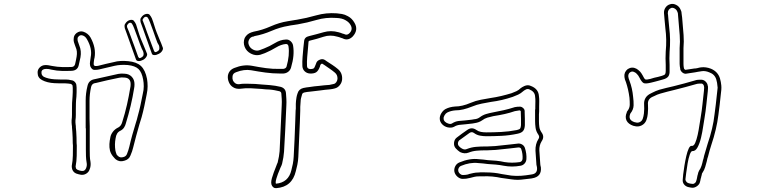

<svg xmlns="http://www.w3.org/2000/svg" viewBox="-20 -869 4040 995"><path d="M823 -624Q827 -617 821 -606.5Q815 -596 803 -590Q790 -583 779.5 -583.5Q769 -584 767 -591Q764 -599 755.5 -623Q747 -647 737 -675Q727 -703 719 -725.5Q711 -748 709 -753Q707 -761 707.5 -768Q708 -775 716 -784Q725 -794 736.5 -796.5Q748 -799 755 -793Q763 -783 767 -774Q774 -756 779.5 -737.5Q785 -719 792 -701Q799 -682 807.5 -663Q816 -644 823 -624ZM804 -610Q806 -615 806 -620Q806 -625 805 -629Q804 -634 801 -638.5Q798 -643 796 -647Q793 -653 787 -671Q781 -689 773 -711Q765 -733 758 -751.5Q751 -770 746 -777Q742 -783 734 -782Q729 -781 725.5 -777Q722 -773 721 -771Q717 -765 721 -759Q726 -747 730 -735.5Q734 -724 738 -713Q738 -712 743 -699Q748 -686 755 -667Q762 -648 768.5 -631Q775 -614 778 -606Q779 -604 781 -601Q783 -598 787 -599Q792 -600 797.5 -604Q803 -608 804 -610ZM685 -560Q682 -568 673.5 -592Q665 -616 655 -644Q645 -672 637 -694.5Q629 -717 627 -722Q625 -730 625.5 -737Q626 -744 634 -753Q643 -763 654.5 -765.5Q666 -768 673 -762Q681 -752 685 -743Q691 -725 696.5 -706.5Q702 -688 709 -670Q717 -651 725 -632Q733 -613 741 -593Q745 -586 739 -575.5Q733 -565 722 -559Q709 -552 698.5 -552.5Q688 -553 685 -560ZM639 -739Q638 -736 638 -733Q638 -730 639 -727Q644 -716 648.5 -704.5Q653 -693 657 -682Q657 -681 662 -668Q667 -655 674 -636Q681 -617 687 -600Q693 -583 696 -575Q698 -573 699.5 -570Q701 -567 705 -568Q710 -569 715.5 -573Q721 -577 722 -579Q726 -588 723 -598Q722 -603 719.5 -607.5Q717 -612 715 -616Q712 -622 705.5 -640Q699 -658 691 -680Q683 -702 676 -720.5Q669 -739 664 -746Q660 -752 652 -751Q648 -750 644.5 -746Q641 -742 639 -739ZM644 -552Q688 -548 710.5 -527Q733 -506 742 -460Q745 -441 745 -421.5Q745 -402 740 -379Q734 -348 728 -319.5Q722 -291 714 -262L702 -223Q694 -194 685.5 -164Q677 -134 670 -104Q666 -86 656 -63Q648 -42 624 -36Q600 -28 580 -43Q577 -45 566 -58Q555 -71 550 -88Q546 -105 547 -122.5Q548 -140 552 -158Q554 -171 564.5 -185.5Q575 -200 594 -209Q608 -217 613 -235Q628 -282 638 -326.5Q648 -371 655 -414Q656 -418 656.5 -422.5Q657 -427 657 -433Q657 -465 626 -467Q609 -469 597 -466Q537 -454 477 -439L471 -438Q456 -435 452 -418Q444 -381 444 -348V-254L445 -214V-92Q445 -76 445.5 -60.5Q446 -45 449 -30Q452 -8 444 10Q440 22 429 29.5Q418 37 406 37H401Q394 36 387 34Q380 32 374 30Q354 21 352 -3V-10Q357 -36 357.5 -62.5Q358 -89 358 -115L357 -127Q357 -141 356.5 -156Q356 -171 355 -185L353 -209Q353 -212 353 -215Q353 -218 352 -221Q351 -227 351 -233Q351 -239 351 -246Q353 -260 353 -274Q353 -288 353 -301Q353 -318 353.5 -335.5Q354 -353 356 -370Q357 -381 357 -392Q357 -403 357 -414L356 -425Q356 -427 353 -430Q350 -433 348 -434Q341 -435 333.5 -436Q326 -437 319 -437H291Q284 -437 277 -437.5Q270 -438 262 -438Q224 -440 198 -454Q175 -466 175 -491Q174 -506 183.5 -517Q193 -528 207 -531Q218 -533 229.5 -531Q241 -529 251 -527Q277 -522 303 -521.5Q329 -521 352 -522Q365 -523 369 -536Q371 -547 373.5 -556.5Q376 -566 377 -575Q382 -604 372 -625Q370 -631 367.5 -637.5Q365 -644 363 -651Q362 -656 361.5 -660.5Q361 -665 362 -669Q362 -686 377 -698Q394 -710 411 -705Q436 -697 449 -675Q479 -621 470 -570L468 -562Q467 -554 466 -547Q465 -540 466 -532Q467 -531 469 -529Q471 -527 472 -527H473Q478 -527 481.5 -527Q485 -527 489 -528Q509 -533 529 -538Q549 -543 569 -547Q586 -552 605 -553Q624 -554 644 -552ZM720 -383Q725 -403 725 -421.5Q725 -440 722 -456Q715 -495 697.5 -511.5Q680 -528 642 -532Q604 -535 574 -528Q554 -523 533.5 -518.5Q513 -514 493 -509Q489 -508 484 -507.5Q479 -507 474 -507H471Q462 -506 455 -514Q448 -522 447 -529Q445 -539 446.5 -548Q448 -557 449 -565L450 -573Q459 -616 431 -665Q422 -682 406 -686Q396 -688 389 -682Q382 -676 382 -669Q382 -666 382 -662.5Q382 -659 383 -656Q386 -646 391 -633Q403 -605 397 -572Q394 -555 388 -531Q382 -504 352 -502Q328 -501 301 -501.5Q274 -502 247 -508Q240 -510 233.5 -511Q227 -512 220 -512Q218 -512 215 -511.5Q212 -511 210 -511Q193 -507 195 -491Q195 -479 207 -471Q230 -460 263 -458Q270 -458 277 -457.5Q284 -457 291 -457H320Q328 -457 335.5 -456Q343 -455 351 -453Q361 -452 368.5 -443.5Q376 -435 376 -426L377 -415Q377 -403 377 -391.5Q377 -380 376 -368Q374 -352 373.5 -335Q373 -318 373 -301Q373 -288 373 -273.5Q373 -259 371 -245Q371 -240 371 -234Q371 -228 372 -223Q373 -219 373 -216Q373 -213 373 -210L375 -187Q376 -172 376.5 -157Q377 -142 377 -127L378 -115Q378 -89 377.5 -61.5Q377 -34 372 -7V-5Q373 5 377 7.5Q381 10 382 11Q393 16 404 17Q419 19 426 3Q432 -12 429 -26Q426 -43 425.5 -59.5Q425 -76 425 -92V-204H424V-348Q424 -386 433 -422Q439 -452 467 -458L472 -459Q502 -466 532.5 -472.5Q563 -479 593 -486Q608 -489 626 -487Q649 -486 663 -471Q677 -456 677 -433Q677 -426 676.5 -421Q676 -416 675 -411Q661 -323 632 -229Q630 -220 623.5 -209Q617 -198 603 -191Q583 -182 579 -152Q573 -121 578 -89Q580 -79 585 -67Q587 -64 592 -60Q603 -50 619 -55Q633 -58 638 -71Q646 -91 650 -108Q657 -139 665.5 -169.5Q674 -200 683 -229Q686 -239 689 -248.5Q692 -258 694 -268Q702 -296 708 -324Q714 -352 720 -383Z M1410 106Q1402 106 1397.5 102.5Q1393 99 1391 96Q1381 82 1389 54.5Q1397 27 1411 -7Q1413 -13 1415.5 -19Q1418 -25 1419 -27Q1423 -44 1425.5 -58Q1428 -72 1429 -85Q1431 -137 1434 -194Q1437 -251 1440 -324Q1441 -341 1440 -356.5Q1439 -372 1438 -384Q1438 -392 1429 -396Q1416 -399 1403 -401.5Q1390 -404 1376 -405Q1366 -405 1356 -406Q1346 -407 1336 -408Q1309 -410 1281 -411.5Q1253 -413 1225 -409Q1203 -407 1188 -417Q1174 -425 1166.5 -442Q1159 -459 1161 -477Q1166 -506 1195 -517Q1242 -536 1286 -528Q1322 -521 1358 -516Q1394 -511 1430 -512H1448Q1462 -514 1465 -524Q1482 -584 1475 -629Q1473 -641 1462 -641Q1437 -639 1410.5 -623Q1384 -607 1358 -596L1351 -593Q1345 -591 1339.5 -589Q1334 -587 1328 -585Q1304 -579 1280.5 -591Q1257 -603 1248 -626Q1239 -649 1248 -672Q1259 -693 1282 -701Q1291 -704 1295 -705Q1339 -713 1383 -732.5Q1427 -752 1471 -759Q1477 -760 1483 -761Q1489 -762 1495 -763Q1501 -764 1507 -765Q1513 -766 1520 -767Q1568 -775 1619 -789.5Q1670 -804 1725 -800Q1737 -799 1752 -796.5Q1767 -794 1783 -785Q1804 -774 1817 -751Q1839 -714 1808 -680Q1787 -659 1763 -667Q1759 -669 1755 -670.5Q1751 -672 1747 -673Q1742 -675 1737.5 -676.5Q1733 -678 1728 -679Q1691 -690 1656.5 -678.5Q1622 -667 1588 -659Q1581 -658 1579 -654L1576 -618Q1574 -596 1572 -573Q1570 -550 1571 -527Q1571 -513 1587 -511Q1599 -511 1604.5 -514Q1610 -517 1615 -532L1617 -537Q1618 -539 1620 -545Q1625 -556 1641 -561Q1653 -565 1664 -558L1674 -551Q1688 -542 1702.5 -532.5Q1717 -523 1730 -512Q1755 -492 1753 -458Q1752 -442 1741.5 -428.5Q1731 -415 1716 -411Q1710 -409 1703.5 -408Q1697 -407 1690 -406Q1677 -405 1664 -403.5Q1651 -402 1637 -400L1586 -394Q1579 -393 1572 -392.5Q1565 -392 1558 -390Q1546 -387 1545 -378Q1542 -368 1540 -360Q1538 -352 1538 -344Q1537 -337 1537 -329.5Q1537 -322 1536 -315V-296L1534 -237Q1532 -192 1530 -146.5Q1528 -101 1526 -56Q1525 -35 1521 -15.5Q1517 4 1513 18Q1494 100 1412 106ZM1265 -435Q1284 -435 1302 -434Q1320 -433 1338 -431Q1348 -430 1358 -429.5Q1368 -429 1378 -428Q1392 -427 1406.5 -424.5Q1421 -422 1434 -419Q1460 -412 1462 -386Q1463 -373 1464 -356.5Q1465 -340 1464 -323Q1461 -250 1458 -192.5Q1455 -135 1452 -83Q1450 -55 1442 -21Q1441 -17 1439 -12Q1437 -7 1433 1Q1403 71 1410 83Q1475 77 1490 13Q1494 -1 1497.5 -19.5Q1501 -38 1502 -57Q1504 -102 1506.5 -147.5Q1509 -193 1510 -238L1512 -296Q1513 -301 1513 -306Q1513 -311 1513 -315Q1513 -323 1513 -331Q1513 -339 1514 -346Q1515 -355 1516.5 -364.5Q1518 -374 1522 -385Q1528 -407 1552 -413Q1560 -415 1568 -416Q1576 -417 1584 -418Q1596 -420 1608.5 -421.5Q1621 -423 1634 -424Q1648 -426 1661 -427Q1674 -428 1687 -429Q1693 -430 1698.5 -431.5Q1704 -433 1710 -434Q1718 -436 1723 -443.5Q1728 -451 1729 -460Q1730 -481 1715 -493Q1702 -504 1688.5 -513Q1675 -522 1661 -532L1650 -539Q1644 -539 1642 -535L1639 -529L1638 -524Q1630 -502 1618.5 -494.5Q1607 -487 1586 -488Q1570 -489 1559 -499.5Q1548 -510 1547 -526Q1546 -550 1548 -574Q1550 -598 1552 -620Q1553 -629 1554 -638Q1555 -647 1556 -656Q1558 -677 1582 -682Q1619 -691 1657 -702Q1695 -713 1734 -702Q1739 -701 1744.5 -699Q1750 -697 1755 -695Q1759 -694 1762.5 -693Q1766 -692 1770 -690Q1781 -687 1791 -697Q1810 -716 1797 -739Q1789 -754 1771 -764Q1753 -775 1723 -776Q1669 -780 1620 -765.5Q1571 -751 1524 -743Q1517 -742 1511 -741Q1505 -740 1498 -739Q1493 -738 1487 -737.5Q1481 -737 1475 -735Q1431 -728 1387 -709Q1343 -690 1299 -682Q1298 -681 1296 -680.5Q1294 -680 1292 -679H1289Q1276 -675 1270 -662Q1264 -649 1270 -635Q1276 -620 1291.5 -612Q1307 -604 1322 -608Q1327 -610 1332 -611.5Q1337 -613 1341 -615L1349 -618Q1377 -629 1405 -646Q1433 -663 1460 -664Q1474 -666 1485.5 -656Q1497 -646 1499 -632Q1503 -607 1500.5 -579.5Q1498 -552 1488 -518Q1484 -505 1473.5 -497Q1463 -489 1449 -488H1430Q1393 -488 1356 -493Q1319 -498 1281 -505Q1245 -511 1204 -495Q1186 -489 1185 -473Q1182 -449 1200 -437Q1210 -431 1222 -433Q1233 -435 1244 -435Q1255 -435 1265 -435Z M2664 63Q2647 63 2627 60Q2615 58 2602.5 56.5Q2590 55 2577 53Q2572 52 2566.5 51Q2561 50 2556 49Q2531 45 2506.5 44.5Q2482 44 2459 45Q2449 45 2438 47.5Q2427 50 2416 53L2411 54Q2398 58 2378 58Q2364 58 2351.5 47.5Q2339 37 2335 22Q2332 7 2339 -7Q2346 -21 2360 -27Q2415 -50 2461 -44Q2473 -43 2485 -42Q2497 -41 2509 -39Q2530 -38 2551.5 -36Q2573 -34 2595 -29Q2633 -23 2674 -29Q2686 -32 2688 -45Q2690 -71 2681 -97Q2678 -105 2667 -105L2624 -100Q2605 -98 2586 -96Q2567 -94 2548 -92Q2538 -91 2527 -91Q2516 -91 2505 -90H2494Q2472 -90 2450 -88Q2428 -86 2408 -78Q2387 -70 2364 -81Q2352 -89 2342 -100Q2331 -112 2333 -130Q2335 -147 2347 -156Q2374 -177 2402 -196Q2425 -212 2448 -196Q2459 -188 2472 -185.5Q2485 -183 2501 -183Q2536 -183 2576.5 -185Q2617 -187 2658 -195Q2672 -198 2675.5 -203Q2679 -208 2680 -221Q2680 -237 2680 -253.5Q2680 -270 2679 -286V-292Q2679 -293 2677 -295Q2675 -297 2672 -297L2666 -296Q2656 -295 2648 -293Q2622 -284 2595 -278Q2568 -272 2536 -267Q2521 -264 2506 -259.5Q2491 -255 2478 -245Q2462 -234 2440 -231L2429 -229Q2420 -228 2411 -227Q2402 -226 2393 -225Q2377 -224 2361.5 -222Q2346 -220 2333 -212Q2320 -205 2300 -209Q2283 -213 2271.5 -225Q2260 -237 2259 -252Q2258 -267 2267 -282Q2276 -297 2289 -304Q2310 -315 2338 -317Q2375 -317 2419 -336Q2445 -347 2471.5 -352Q2498 -357 2522 -361Q2550 -365 2577.5 -371.5Q2605 -378 2631 -386Q2645 -391 2656.5 -396.5Q2668 -402 2677 -411Q2681 -414 2685.5 -417Q2690 -420 2697 -423Q2715 -431 2730 -424Q2771 -409 2773 -370Q2775 -357 2774.5 -343.5Q2774 -330 2774 -316V-292L2773 -276V-240Q2773 -226 2775 -211Q2777 -196 2787 -182Q2803 -160 2787 -137Q2774 -116 2775 -89Q2776 -71 2777.5 -53Q2779 -35 2780 -17Q2780 -15 2780.5 -13.5Q2781 -12 2781 -10Q2782 -8 2782 -6Q2782 -4 2783 -2Q2788 47 2738 55L2733 56Q2720 57 2707 59Q2694 61 2681 62Q2677 62 2673 62.5Q2669 63 2664 63ZM2483 24Q2502 24 2521 25Q2540 26 2559 29Q2564 30 2569.5 31Q2575 32 2580 33Q2593 35 2605 37Q2617 39 2630 41Q2643 42 2655 42.5Q2667 43 2680 42Q2706 40 2729 36L2735 35Q2766 31 2763 0Q2762 -2 2762 -6Q2760 -12 2760 -15Q2759 -33 2757.5 -51.5Q2756 -70 2755 -88Q2754 -123 2770 -148Q2778 -159 2770 -171Q2758 -188 2755.5 -206.5Q2753 -225 2753 -241V-302H2754V-316Q2754 -329 2754.5 -342.5Q2755 -356 2753 -369Q2752 -394 2723 -406Q2718 -408 2713 -407.5Q2708 -407 2705 -405Q2695 -400 2691 -396Q2679 -385 2665 -378.5Q2651 -372 2637 -367Q2581 -348 2525 -341Q2502 -337 2476.5 -332Q2451 -327 2427 -317Q2402 -307 2381 -302Q2360 -297 2339 -297Q2316 -295 2298 -286Q2290 -282 2284 -272Q2278 -262 2279 -254Q2279 -245 2286.5 -238Q2294 -231 2305 -228Q2315 -225 2322 -229Q2339 -240 2356.5 -242Q2374 -244 2391 -245Q2400 -246 2408.5 -247Q2417 -248 2426 -249L2437 -251Q2454 -252 2466 -261Q2482 -273 2499 -278Q2516 -283 2532 -286Q2564 -292 2590.5 -298Q2617 -304 2642 -312Q2647 -314 2652.5 -314.5Q2658 -315 2663 -316H2669Q2681 -318 2690 -310Q2699 -303 2699 -293V-286Q2700 -270 2700 -253.5Q2700 -237 2700 -220Q2699 -200 2690.5 -190Q2682 -180 2662 -176Q2620 -167 2578.5 -165Q2537 -163 2501 -163Q2485 -163 2468 -166Q2451 -169 2436 -180Q2425 -188 2413 -180Q2388 -162 2359 -141Q2355 -137 2353 -128Q2352 -120 2357 -113Q2360 -109 2364.5 -105.5Q2369 -102 2374 -99Q2388 -91 2400 -97Q2423 -106 2447 -108Q2471 -110 2493 -110H2505Q2516 -111 2526 -111Q2536 -111 2546 -112Q2565 -114 2583.5 -116Q2602 -118 2621 -120L2665 -125Q2676 -126 2686 -120Q2696 -114 2700 -103Q2705 -88 2707 -73Q2709 -58 2708 -44Q2707 -31 2698.5 -21.5Q2690 -12 2677 -10Q2633 -2 2591 -10Q2571 -14 2549.5 -16Q2528 -18 2508 -19Q2495 -21 2483 -22Q2471 -23 2458 -24Q2416 -29 2368 -9Q2361 -6 2357 2Q2353 10 2355 18Q2357 26 2364 32Q2371 38 2378 38Q2394 38 2406 35L2410 33Q2422 30 2434 27.5Q2446 25 2459 25Q2465 24 2471 24Q2477 24 2483 24Z M3569 104H3567Q3562 104 3556.5 102.5Q3551 101 3545 100Q3532 96 3524.5 86Q3517 76 3518 63Q3518 55 3520.5 34.5Q3523 14 3527 -11Q3531 -36 3536.5 -60Q3542 -84 3549 -99Q3556 -114 3564 -113Q3575 -111 3582.5 -128Q3590 -145 3595.5 -170Q3601 -195 3604.5 -220Q3608 -245 3611 -260Q3617 -295 3620.5 -329.5Q3624 -364 3628 -398L3629 -413V-418L3628 -422Q3628 -427 3624 -431.5Q3620 -436 3615 -436Q3607 -436 3600 -435.5Q3593 -435 3587 -433Q3559 -425 3531 -417.5Q3503 -410 3475 -403Q3457 -399 3438.5 -394Q3420 -389 3402 -384Q3394 -382 3386 -378.5Q3378 -375 3370 -371L3361 -367Q3335 -355 3338 -327Q3339 -317 3338.5 -305Q3338 -293 3337 -279Q3336 -271 3334.5 -263Q3333 -255 3330 -247Q3323 -228 3305 -219Q3287 -210 3267 -216Q3266 -216 3265 -216.5Q3264 -217 3262 -217Q3236 -226 3227 -244Q3218 -263 3228 -286Q3228 -290 3231 -293Q3243 -308 3243.5 -325.5Q3244 -343 3242 -363Q3239 -386 3234.5 -405.5Q3230 -425 3224 -443Q3217 -458 3216 -470Q3213 -495 3233 -511Q3255 -525 3278 -513Q3287 -508 3297 -498Q3304 -490 3310 -479Q3319 -460 3324.5 -457.5Q3330 -455 3350 -460L3370 -466Q3380 -468 3390 -470.5Q3400 -473 3410 -476Q3424 -480 3427 -485Q3430 -490 3430 -503V-532Q3429 -549 3429 -566.5Q3429 -584 3430 -602Q3433 -633 3432.5 -663Q3432 -693 3428 -723Q3427 -734 3426 -745Q3425 -756 3424 -766L3422 -790Q3421 -794 3421 -801Q3420 -817 3429 -830Q3438 -843 3453 -847Q3467 -852 3483.5 -844Q3500 -836 3507 -819Q3509 -815 3510.5 -810.5Q3512 -806 3512 -801Q3514 -790 3515 -778Q3516 -766 3517 -754Q3520 -721 3522.5 -687.5Q3525 -654 3522 -619V-538Q3522 -533 3522.5 -527.5Q3523 -522 3524 -517L3525 -514Q3525 -512 3528 -509.5Q3531 -507 3532 -507Q3543 -509 3555 -510.5Q3567 -512 3578 -514Q3582 -514 3586 -514.5Q3590 -515 3594 -516Q3599 -518 3604 -518.5Q3609 -519 3613 -520Q3638 -523 3664 -513Q3700 -498 3711 -463Q3714 -453 3715.5 -444Q3717 -435 3718 -426Q3719 -416 3718 -403L3715 -376Q3712 -351 3709.5 -325.5Q3707 -300 3703 -274Q3694 -200 3666 -117Q3661 -103 3657 -87.5Q3653 -72 3649 -57L3646 -48Q3645 -45 3644.5 -41.5Q3644 -38 3643 -34Q3639 -19 3634.5 -3.5Q3630 12 3620 27Q3618 29 3617.5 32.5Q3617 36 3616 40Q3615 42 3614.5 44Q3614 46 3614 48Q3613 50 3612.5 53Q3612 56 3611 58Q3610 63 3609 68.5Q3608 74 3606 79Q3602 89 3591 96.5Q3580 104 3569 104ZM3613 -456Q3627 -456 3637 -446Q3647 -436 3648 -423L3649 -421V-411L3648 -396Q3644 -362 3640.5 -327Q3637 -292 3631 -257Q3628 -242 3624 -213.5Q3620 -185 3613 -155.5Q3606 -126 3595 -105.5Q3584 -85 3568 -86Q3561 -86 3554.5 -67.5Q3548 -49 3543.5 -22.5Q3539 4 3536 28Q3533 52 3532 61Q3532 67 3538.5 74.5Q3545 82 3569 84Q3574 85 3580 80.5Q3586 76 3587 72Q3589 67 3590 62.5Q3591 58 3592 54Q3593 51 3593 48.5Q3593 46 3594 43Q3595 41 3595 39Q3595 37 3596 36Q3598 24 3603 15Q3611 4 3615.5 -10Q3620 -24 3623 -39Q3625 -43 3625.5 -46.5Q3626 -50 3627 -53L3629 -62Q3634 -77 3638 -92.5Q3642 -108 3647 -123Q3661 -164 3670 -202Q3679 -240 3683 -277Q3687 -303 3689.5 -328Q3692 -353 3695 -378L3698 -405Q3700 -416 3698 -423Q3697 -440 3692 -457Q3684 -484 3656 -494Q3635 -503 3616 -500Q3612 -499 3607 -498.5Q3602 -498 3597 -497Q3593 -496 3589 -495.5Q3585 -495 3581 -494Q3569 -492 3557.5 -490.5Q3546 -489 3535 -487Q3525 -486 3516 -493.5Q3507 -501 3505 -511V-514Q3504 -519 3503 -525Q3502 -531 3502 -538V-620Q3505 -653 3502.5 -686.5Q3500 -720 3497 -752Q3496 -764 3495 -776Q3494 -788 3493 -800Q3492 -802 3491.5 -805Q3491 -808 3489 -811Q3485 -820 3476 -825Q3467 -830 3459 -828Q3441 -821 3441 -802Q3441 -800 3441 -797Q3441 -794 3442 -792L3444 -768Q3445 -758 3446 -747.5Q3447 -737 3448 -726Q3452 -695 3452.5 -663.5Q3453 -632 3450 -600Q3449 -584 3449 -566.5Q3449 -549 3450 -532V-503Q3451 -483 3443 -472.5Q3435 -462 3415 -457Q3405 -454 3395.5 -451.5Q3386 -449 3375 -446L3355 -441Q3327 -434 3316.5 -438Q3306 -442 3292 -470Q3290 -474 3287.5 -477.5Q3285 -481 3282 -484Q3276 -492 3268 -495Q3256 -502 3245 -494Q3235 -487 3236 -472Q3237 -464 3242 -451Q3257 -412 3261 -367Q3264 -345 3263.5 -323Q3263 -301 3247 -281L3246 -279Q3240 -263 3245 -253Q3250 -242 3268 -236Q3270 -236 3271 -235.5Q3272 -235 3273 -235Q3285 -231 3296 -236.5Q3307 -242 3311 -254Q3315 -265 3317 -281Q3318 -294 3318.5 -305Q3319 -316 3318 -326Q3315 -367 3353 -385L3361 -389Q3369 -393 3378 -397Q3387 -401 3397 -404Q3415 -409 3433.5 -413.5Q3452 -418 3470 -422Q3498 -429 3526 -436.5Q3554 -444 3581 -452Q3589 -455 3597.5 -455.5Q3606 -456 3613 -456Z"/></svg>

Font: Shizuru
Style: Regular
Weight: 400
Version: Version 1.000